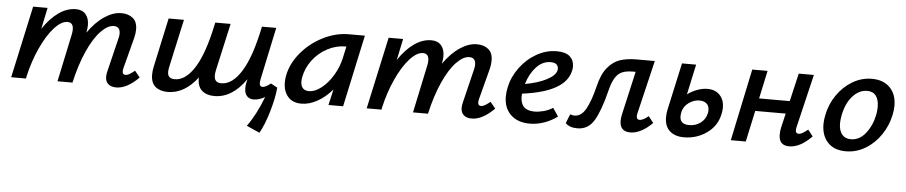

<svg xmlns="http://www.w3.org/2000/svg" viewBox="-39 -670 5240 1111"><g transform="rotate(5 2581.0 -115.0)"><path d="M767 -63Q698 6 636 6Q607 6 590 -8.5Q573 -23 573 -52Q573 -65 578 -85L625 -278Q629 -293 629 -306Q629 -347 592 -347Q557 -347 517 -305.5Q477 -264 441.5 -185Q406 -106 382 0H295L354 -279Q357 -294 357 -306Q357 -347 323 -347Q287 -347 246 -301.5Q205 -256 170 -179.5Q135 -103 115 -16L112 0H26L117 -418H201L175 -294Q217 -357 265.5 -391Q314 -425 365 -425Q402 -425 422 -402Q442 -379 442 -339Q442 -322 437 -295Q481 -358 531.5 -391.5Q582 -425 629 -425Q670 -425 696 -404Q722 -383 722 -338Q722 -314 715 -287L669 -111Q666 -99 666 -91Q666 -71 684 -71Q694 -71 706 -78Q718 -85 737 -100Z M1565 -74Q1560 -16 1537.5 62.5Q1515 141 1485 195L1409 161Q1460 91 1500 -14Q1465 6 1435 6Q1410 6 1395.5 -9.5Q1381 -25 1381 -55Q1381 -69 1384 -85L1389 -108Q1310 6 1206 6Q1161 6 1134 -17.5Q1107 -41 1108 -93Q1032 6 935 6Q891 6 864 -16Q837 -38 837 -87Q837 -109 843 -136L904 -418H993L933 -145Q928 -123 928 -111Q928 -90 938.5 -80.5Q949 -71 970 -71Q1028 -71 1077.5 -142.5Q1127 -214 1162 -360L1175 -418H1264L1203 -145Q1199 -128 1199 -112Q1199 -71 1240 -71Q1304 -71 1357 -156Q1410 -241 1446 -418H1529L1464 -111Q1462 -97 1462 -92Q1462 -71 1480 -71Q1497 -71 1527 -95Z M2044 -418 1954 0H1869L1890 -92Q1851 -46 1804 -20Q1757 6 1712 6Q1660 6 1633 -26Q1606 -58 1606 -108Q1606 -130 1610 -149Q1624 -220 1676 -282Q1728 -344 1801.5 -381Q1875 -418 1950 -418ZM1928 -278 1943 -346H1939Q1884 -346 1833.5 -319.5Q1783 -293 1748.5 -247.5Q1714 -202 1704 -149Q1701 -134 1701 -123Q1701 -97 1713.5 -83.5Q1726 -70 1748 -70Q1784 -70 1821.5 -99.5Q1859 -129 1888 -177.5Q1917 -226 1928 -278Z M2832 -63Q2763 6 2701 6Q2672 6 2655 -8.5Q2638 -23 2638 -52Q2638 -65 2643 -85L2690 -278Q2694 -293 2694 -306Q2694 -347 2657 -347Q2622 -347 2582 -305.5Q2542 -264 2506.5 -185Q2471 -106 2447 0H2360L2419 -279Q2422 -294 2422 -306Q2422 -347 2388 -347Q2352 -347 2311 -301.5Q2270 -256 2235 -179.5Q2200 -103 2180 -16L2177 0H2091L2182 -418H2266L2240 -294Q2282 -357 2330.5 -391Q2379 -425 2430 -425Q2467 -425 2487 -402Q2507 -379 2507 -339Q2507 -322 2502 -295Q2546 -358 2596.5 -391.5Q2647 -425 2694 -425Q2735 -425 2761 -404Q2787 -383 2787 -338Q2787 -314 2780 -287L2734 -111Q2731 -99 2731 -91Q2731 -71 2749 -71Q2759 -71 2771 -78Q2783 -85 2802 -100Z M3259 -345Q3259 -334 3256 -320Q3229 -195 2979 -163Q2978 -157 2978 -146Q2978 -66 3059 -66Q3084 -66 3112.5 -73.5Q3141 -81 3166 -97L3198 -49Q3163 -23 3121.5 -8.5Q3080 6 3038 6Q2968 6 2927.5 -33Q2887 -72 2887 -139Q2887 -164 2893 -192Q2906 -254 2945.5 -307.5Q2985 -361 3041 -393Q3097 -425 3159 -425Q3210 -425 3234.5 -403Q3259 -381 3259 -345ZM3173 -324Q3173 -339 3163 -349Q3153 -359 3128 -359Q3081 -359 3044.5 -319Q3008 -279 2991 -220Q3067 -234 3116 -259.5Q3165 -285 3172 -315Q3173 -318 3173 -324Z M3750 -60Q3684 6 3622 6Q3561 6 3561 -57Q3561 -75 3567 -100L3623 -346H3607Q3567 -346 3543 -335Q3519 -324 3503 -297Q3487 -270 3475 -221Q3446 -105 3412 -48Q3378 9 3315 9Q3270 9 3246 -15L3267 -68Q3282 -63 3292 -63Q3332 -63 3358 -109.5Q3384 -156 3405 -241Q3422 -314 3454.5 -353Q3487 -392 3527.5 -405Q3568 -418 3620 -418H3728L3655 -111Q3652 -101 3652 -92Q3652 -71 3670 -71Q3689 -71 3721 -97Z M4144 -183Q4144 -166 4139 -144Q4124 -75 4065.5 -34Q4007 7 3934 7Q3881 7 3851 -20.5Q3821 -48 3821 -99Q3821 -124 3826 -145L3886 -418H3968L3930 -242Q3957 -262 3987.5 -273Q4018 -284 4046 -284Q4092 -284 4118 -256Q4144 -228 4144 -183ZM4062 -162Q4062 -188 4046 -200.5Q4030 -213 4006 -213Q3974 -213 3944.5 -192.5Q3915 -172 3907 -138Q3904 -123 3904 -113Q3904 -66 3958 -66Q3996 -66 4024 -87Q4052 -108 4060 -143Q4062 -150 4062 -162Z M4676 -63Q4609 6 4545 6Q4485 6 4485 -57Q4485 -80 4490 -100L4509 -181H4332L4293 0H4206L4294 -418H4383L4348 -255H4526L4564 -418H4652L4579 -111Q4576 -99 4576 -91Q4576 -71 4594 -71Q4604 -71 4616 -78Q4628 -85 4647 -100Z M4732 -139Q4732 -165 4738 -192Q4750 -255 4786.5 -308.5Q4823 -362 4876 -393.5Q4929 -425 4989 -425Q5056 -425 5094 -386Q5132 -347 5132 -281Q5132 -257 5126 -228Q5113 -165 5077 -111.5Q5041 -58 4988 -26Q4935 6 4874 6Q4806 6 4769 -33.5Q4732 -73 4732 -139ZM5032 -222Q5036 -243 5036 -266Q5036 -307 5019 -330Q5002 -353 4968 -353Q4920 -353 4882.5 -310.5Q4845 -268 4832 -198Q4827 -171 4827 -153Q4827 -112 4845 -89Q4863 -66 4897 -66Q4947 -66 4983 -111.5Q5019 -157 5032 -222Z"/></g></svg>

Font: Ysabeau Infant Semibold
Style: Italic
Weight: 600
Italic angle: -12°
Designer: Christian Thalmann (Catharsis Fonts)
Version: Version 0.003